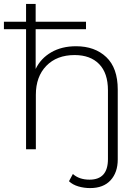

<svg xmlns="http://www.w3.org/2000/svg" viewBox="-25 -762 712 980"><path d="M435 198Q404 198 375 189.5Q346 181 327 163L347 126Q379 155 432 155Q526 155 526 50V-301Q526 -389 481 -435Q436 -481 356 -481Q265 -481 211.5 -426Q158 -371 158 -278V0H108V-613H-5V-651H108V-742H157V-651H414V-613H157V-410Q183 -464 236.5 -495Q290 -526 363 -526Q459 -526 517.5 -470.5Q576 -415 576 -305V52Q576 118 539.5 158Q503 198 435 198Z"/></svg>

Font: Montserrat Light
Style: Regular
Weight: 300
Designer: Julieta Ulanovsky
Foundry: Julieta Ulanovsky
Version: Version 9.000; ttfautohint (v1.8.4.7-5d5b)